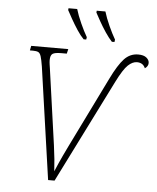

<svg xmlns="http://www.w3.org/2000/svg" viewBox="-61 -985 847 1037"><g transform="rotate(5 362.5 -467.0)"><path d="M152 -608Q146 -645 140.5 -662.5Q135 -680 125 -684.5Q115 -689 97 -689H80L85 -714H286L280 -689H250Q215 -689 203 -680.5Q191 -672 191 -646Q191 -636 193 -622Q195 -608 196 -602L254 -190Q260 -145 263 -115.5Q266 -86 268 -50Q279 -76 288 -96.5Q297 -117 307 -138Q317 -159 331 -188L520 -573Q558 -651 589.5 -684.5Q621 -718 665 -718Q695 -718 710 -705.5Q725 -693 725 -677Q725 -659 707 -647Q700 -663 688.5 -669.5Q677 -676 662 -676Q638 -676 613.5 -653Q589 -630 554 -560L274 0H239ZM517 -774Q500 -792 480.5 -821Q461 -850 445 -878.5Q429 -907 420 -924L421 -934H468Q478 -900 497 -858Q516 -816 533 -787L531 -774ZM364 -774Q346 -792 327 -821Q308 -850 292 -878.5Q276 -907 267 -924L268 -934H315Q325 -900 344 -858Q363 -816 380 -787L378 -774Z"/></g></svg>

Font: Noto Serif ExtraLight
Style: Italic
Weight: 200
Italic angle: -12°
Designer: Monotype Design Team
Foundry: Monotype Imaging Inc.
Version: Version 2.014; ttfautohint (v1.8.4.7-5d5b)